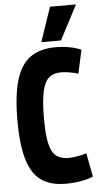

<svg xmlns="http://www.w3.org/2000/svg" viewBox="-62 -962 526 1010"><g transform="rotate(-5 201.5 -457.5)"><path d="M19 -344Q19 -477 43.5 -557.5Q68 -638 119.5 -674Q171 -710 251 -710Q331 -710 387 -685L360 -561Q310 -576 269 -576Q230 -576 206 -556Q182 -536 170.5 -485Q159 -434 159 -342Q159 -256 170 -208.5Q181 -161 205.5 -142.5Q230 -124 269 -124Q290 -124 317 -128.5Q344 -133 365 -140L389 -15Q328 10 243 10Q166 10 116.5 -23.5Q67 -57 43 -134.5Q19 -212 19 -344ZM180 -743 242 -925H379L284 -743Z"/></g></svg>

Font: Georama Condensed
Style: Bold
Weight: 700
Width: 3
Designer: Jean-Baptiste Levee
Foundry: Production Type
Version: Version 1.000